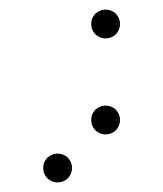

<svg xmlns="http://www.w3.org/2000/svg" viewBox="-20 -400 340 400"><path d="M200 -320C217 -320 230 -333 230 -350C230 -367 217 -380 200 -380C183 -380 170 -367 170 -350C170 -333 183 -320 200 -320ZM200 -120C217 -120 230 -133 230 -150C230 -167 217 -180 200 -180C183 -180 170 -167 170 -150C170 -133 183 -120 200 -120ZM100 -20C117 -20 130 -33 130 -50C130 -67 117 -80 100 -80C83 -80 70 -67 70 -50C70 -33 83 -20 100 -20Z"/></svg>

Font: TINY 5x3 60
Style: Regular
Weight: 150
Designer: Jack Halten Fahnestock
Foundry: Velvetyne Type Foundry
Version: Version 1.002;hotconv 1.0.109;makeotfexe 2.5.65596